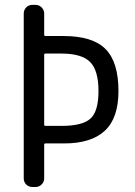

<svg xmlns="http://www.w3.org/2000/svg" viewBox="-20 -750 540 770"><path d="M157.2 -530.3V-250Q157.2 -245.1 162.1 -245.1H226.6Q310.5 -245.1 342.8 -274.4Q375 -303.7 375 -384.8Q375 -467.8 341.3 -501.5Q307.6 -535.2 226.6 -535.2H162.1Q157.2 -535.2 157.2 -530.3ZM110.4 0Q95.7 0 85.4 -9.8Q75.2 -19.5 75.2 -35.2V-695.3Q75.2 -710 85 -720.2Q94.7 -730.5 110.4 -730.5H122.1Q136.7 -730.5 147 -720.2Q157.2 -710 157.2 -695.3V-610.4Q157.2 -605.5 162.1 -605.5H235.4Q351.6 -605.5 403.3 -553.2Q455.1 -501 455.1 -384.8Q455.1 -276.4 400.4 -225.6Q345.7 -174.8 237.3 -174.8H162.1Q157.2 -174.8 157.2 -169.9V-35.2Q157.2 -20.5 147 -10.3Q136.7 0 122.1 0Z"/></svg>

Font: Rounded-L Mgen+ 2m regular
Style: Regular
Weight: 400
Designer: [Source Han Sans]
Ryoko NISHIZUKA  (kana & ideographs); Paul D. Hunt (Latin, Greek & Cyrillic); Wenlong ZHANG  (bopomofo
Version: Version 1.059.20150602